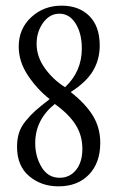

<svg xmlns="http://www.w3.org/2000/svg" viewBox="-20 -641 414 676"><path d="M186 15.1Q125 15.1 82.5 -21Q40 -57.1 40 -124Q40 -151.4 46.9 -173.1Q53.7 -194.8 70.6 -215.3Q87.4 -235.8 105.2 -251.7Q123 -267.6 154.8 -292Q109.9 -327.6 77.9 -376Q45.9 -424.3 45.9 -477.1Q45.9 -539.6 89.8 -580.3Q133.8 -621.1 196.8 -621.1Q258.3 -621.1 294.7 -584.5Q331.1 -547.9 331.1 -481Q331.1 -431.6 307.6 -391.8Q284.2 -352.1 229 -316.9Q282.2 -274.9 307.6 -232.7Q333 -190.4 333 -138.2Q333 -67.4 293 -26.1Q252.9 15.1 186 15.1ZM209 -334Q268.1 -389.2 268.1 -470.2Q268.1 -523.4 246.3 -558.1Q224.6 -592.8 189 -592.8Q154.8 -592.8 131.8 -560.8Q108.9 -528.8 108.9 -486.8Q108.9 -441.4 137.7 -401.1Q166.5 -360.8 209 -334ZM189.9 -15.1Q225.6 -15.1 247.8 -42.7Q270 -70.3 270 -117.2Q270 -163.6 246.6 -201.2Q223.1 -238.8 172.9 -274.9Q104 -219.2 104 -137.2Q104 -89.8 126.5 -52.5Q148.9 -15.1 189.9 -15.1Z"/></svg>

Font: Junicode SmCond Light
Style: Regular
Weight: 300
Width: 4
Designer: Peter S. Baker
Version: Version 2.206